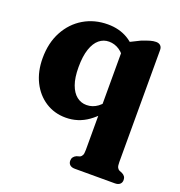

<svg xmlns="http://www.w3.org/2000/svg" viewBox="-130 -598 882 941"><g transform="rotate(20 311.0 -128.0)"><path d="M363.5 233Q346.5 233 337.5 225Q328.5 217 328.5 203Q328.5 192.5 333.8 185Q339 177.5 349.5 172.5L366.5 167.5Q374.5 163.5 378.5 155.2Q382.5 147 382.5 127V-433L454 -468.5Q479 -478 495.2 -482.8Q511.5 -487.5 525.5 -487.5Q540 -487.5 548.5 -479.5Q557 -471.5 557 -456.5V127Q557 147 561 155.2Q565 163.5 573 167.5L586 172.5Q596.5 177.5 601.8 185Q607 192.5 607 203Q607 217 598 225Q589 233 572 233ZM443 -125.5Q403 -61 351 -24Q299 13 234.5 13Q175.5 13 129 -17Q82.5 -47 56 -100.2Q29.5 -153.5 29.5 -223Q29.5 -303 61.8 -362.5Q94 -422 149.5 -454.8Q205 -487.5 274.5 -487.5Q334 -487.5 378.8 -461Q423.5 -434.5 454 -383L410 -338.5Q388.5 -376.5 363.2 -393.2Q338 -410 308.5 -410Q280 -410 257.8 -391.8Q235.5 -373.5 222.8 -336.2Q210 -299 210 -241.5Q210 -186.5 223 -150.8Q236 -115 258.5 -97.5Q281 -80 309.5 -80Q341 -80 367.2 -99.2Q393.5 -118.5 414.5 -158.5Z"/></g></svg>

Font: Fraunces 28pt Soft Wonky
Style: Bold
Weight: 700
Version: Version 1.000;[b76b70a41]